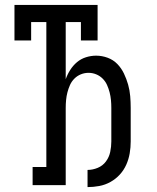

<svg xmlns="http://www.w3.org/2000/svg" viewBox="-20 -755 640 783"><path d="M337 8V-62Q358 -62 378.5 -70.5Q399 -79 412 -96.5Q425 -114 429.5 -135.5Q434 -157 434 -178V-315Q434 -331 432.5 -347Q431 -363 427 -378.5Q423 -394 416.5 -408.5Q410 -423 398.5 -434.5Q387 -446 372 -452Q357 -458 341 -458Q325 -458 310 -452Q295 -446 283.5 -434.5Q272 -423 265.5 -408.5Q259 -394 255 -378.5Q251 -363 249.5 -347Q248 -331 248 -315V0H113V-74H169V-665H107V-590H39V-735H378V-590H310V-665H248V-432Q255 -452 266.5 -470Q278 -488 294 -501.5Q310 -515 330.5 -521.5Q351 -528 372 -528Q396 -528 419 -519.5Q442 -511 458.5 -494Q475 -477 485.5 -455Q496 -433 502.5 -410Q509 -387 511 -363Q513 -339 513 -315V-178Q513 -154 509 -130Q505 -106 495 -83.5Q485 -61 468.5 -43Q452 -25 430.5 -13Q409 -1 385 3.5Q361 8 337 8Z"/></svg>

Font: Iosevka HT Extended
Style: Regular
Weight: 400
Width: 7
Monospace: yes
Designer: Belleve Invis
Foundry: Belleve Invis
Version: Version 32.3.0; ttfautohint (v1.8.4)